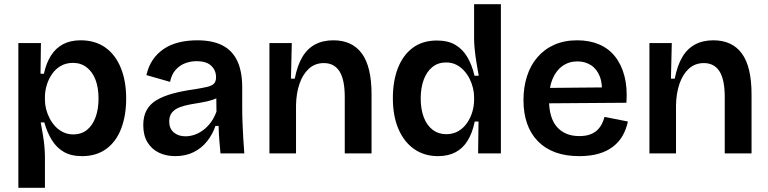

<svg xmlns="http://www.w3.org/2000/svg" viewBox="-20 -727 3641 910"><path d="M67 163V-265V-523H174L172 -378L188 -377Q199 -428 221.5 -463.5Q244 -499 279 -517.5Q314 -536 362 -536Q431 -536 479 -502Q527 -468 552.5 -405.5Q578 -343 578 -260Q578 -180 554.5 -118Q531 -56 484 -21.5Q437 13 369 13Q317 13 282.5 -7Q248 -27 225.5 -63.5Q203 -100 190 -147H173Q178 -119 183 -90Q188 -61 190.5 -33Q193 -5 193 20V163ZM327 -90Q366 -90 392.5 -111.5Q419 -133 433 -171.5Q447 -210 447 -260Q447 -312 432.5 -349.5Q418 -387 390.5 -408Q363 -429 326 -429Q293 -429 268 -414.5Q243 -400 226.5 -376Q210 -352 201.5 -323.5Q193 -295 193 -268V-252Q193 -232 198.5 -210Q204 -188 215 -166.5Q226 -145 242 -128Q258 -111 279.5 -100.5Q301 -90 327 -90Z M810 13Q767 13 733 -3.5Q699 -20 679 -52.5Q659 -85 659 -134Q659 -176 675 -205Q691 -234 722 -252.5Q753 -271 798.5 -283.5Q844 -296 903 -304Q939 -310 961 -315Q983 -320 993.5 -330Q1004 -340 1004 -361Q1004 -393 981.5 -415Q959 -437 911 -437Q883 -437 857 -427Q831 -417 812 -395.5Q793 -374 786 -339L674 -371Q683 -412 704 -443Q725 -474 756 -495Q787 -516 827.5 -526Q868 -536 915 -536Q987 -536 1034 -512Q1081 -488 1104.5 -438.5Q1128 -389 1128 -312V-214Q1128 -180 1129.5 -143.5Q1131 -107 1133 -70.5Q1135 -34 1138 0H1025Q1022 -29 1019.5 -62Q1017 -95 1016 -130H1001Q988 -91 962 -58Q936 -25 898 -6Q860 13 810 13ZM859 -81Q880 -81 901 -88Q922 -95 942 -109.5Q962 -124 978.5 -146Q995 -168 1006 -198L1005 -279L1029 -276Q1012 -262 988 -254Q964 -246 936 -241.5Q908 -237 881 -232Q854 -227 831.5 -218.5Q809 -210 795.5 -194Q782 -178 782 -151Q782 -118 803.5 -99.5Q825 -81 859 -81Z M1257 0V-313V-523H1363L1359 -354H1377Q1389 -416 1412.5 -456Q1436 -496 1473 -516Q1510 -536 1560 -536Q1649 -536 1695 -473.5Q1741 -411 1741 -280V0H1614V-267Q1614 -350 1589 -389Q1564 -428 1515 -428Q1473 -428 1444 -401.5Q1415 -375 1399.5 -330Q1384 -285 1383 -228V0Z M2056 13Q1991 13 1943 -20.5Q1895 -54 1868.5 -115.5Q1842 -177 1842 -262Q1842 -343 1866 -404.5Q1890 -466 1936.5 -500.5Q1983 -535 2051 -535Q2103 -535 2138 -514.5Q2173 -494 2195 -456.5Q2217 -419 2229 -368H2249Q2243 -400 2238 -431.5Q2233 -463 2230 -492Q2227 -521 2227 -544V-707H2354V-251V0H2246L2248 -151H2230Q2219 -97 2196.5 -60.5Q2174 -24 2139 -5.5Q2104 13 2056 13ZM2095 -91Q2128 -91 2153 -106Q2178 -121 2194.5 -145.5Q2211 -170 2219 -198Q2227 -226 2227 -253V-268Q2227 -288 2221.5 -310.5Q2216 -333 2205.5 -354Q2195 -375 2179 -392.5Q2163 -410 2142 -420.5Q2121 -431 2094 -431Q2056 -431 2029 -409Q2002 -387 1988 -348.5Q1974 -310 1974 -260Q1974 -209 1988.5 -171Q2003 -133 2030.5 -112Q2058 -91 2095 -91Z M2725 13Q2661 13 2612 -5Q2563 -23 2529 -58Q2495 -93 2478 -142Q2461 -191 2461 -252Q2461 -313 2477.5 -365Q2494 -417 2527 -455.5Q2560 -494 2607.5 -515Q2655 -536 2716 -536Q2773 -536 2818.5 -517Q2864 -498 2894.5 -460Q2925 -422 2939.5 -367Q2954 -312 2949 -240L2542 -237V-310L2873 -313L2832 -272Q2837 -328 2823 -364Q2809 -400 2781 -418Q2753 -436 2717 -436Q2676 -436 2645.5 -414Q2615 -392 2598.5 -352Q2582 -312 2582 -255Q2582 -168 2620 -125Q2658 -82 2726 -82Q2755 -82 2776 -89.5Q2797 -97 2810.5 -110Q2824 -123 2832.5 -139.5Q2841 -156 2845 -173L2956 -151Q2948 -114 2931 -84Q2914 -54 2885.5 -32Q2857 -10 2817.5 1.5Q2778 13 2725 13Z M3058 0V-313V-523H3164L3160 -354H3178Q3190 -416 3213.5 -456Q3237 -496 3274 -516Q3311 -536 3361 -536Q3450 -536 3496 -473.5Q3542 -411 3542 -280V0H3415V-267Q3415 -350 3390 -389Q3365 -428 3316 -428Q3274 -428 3245 -401.5Q3216 -375 3200.5 -330Q3185 -285 3184 -228V0Z"/></svg>

Font: Bricolage Grotesque 24pt SemiBold
Style: Regular
Weight: 600
Designer: Mathieu Triay
Foundry: Atelier Triay
Version: Version 1.001;gftools[0.9.33.dev8+g029e19f]